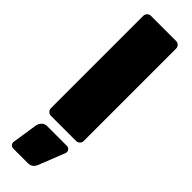

<svg xmlns="http://www.w3.org/2000/svg" viewBox="-320 -712 964 964"><g transform="rotate(45 161.5 -230.0)"><path d="M45 -27V-683Q45 -694 53 -702Q61 -710 72 -710H251Q262 -710 270 -702Q278 -694 278 -683V-27Q278 -16 270 -8Q262 0 251 0H72Q61 0 53 -8Q45 -16 45 -27ZM96 50H236Q245 50 251.5 56.5Q258 63 258 72Q258 76 257 79L202 218Q190 250 159 250H54Q45 250 38.5 243.5Q32 237 32 228V226L53 89Q56 73 66.5 61.5Q77 50 96 50Z"/></g></svg>

Font: Rubik
Style: Regular
Weight: 900
Designer: Hubert & Fischer
Foundry: Hubert & Fischer
Version: Version 1.100